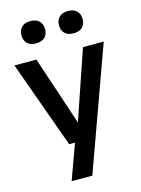

<svg xmlns="http://www.w3.org/2000/svg" viewBox="-144 -860 853 1161"><g transform="rotate(-15 282.0 -280.0)"><path d="M199 0 2.5 -545.5H140L284 -113.5L431.5 -545.5H561.5L285 220H155.5L235.5 0ZM399.5 -640.5Q364 -640.5 344.8 -659Q325.5 -677.5 325.5 -710Q325.5 -742.5 344.8 -761.2Q364 -780 399.5 -780Q435 -780 454.2 -761.2Q473.5 -742.5 473.5 -710Q473.5 -677.5 454.2 -659Q435 -640.5 399.5 -640.5ZM164.5 -640.5Q129 -640.5 109.8 -659Q90.5 -677.5 90.5 -710Q90.5 -742.5 109.8 -761.2Q129 -780 164.5 -780Q200 -780 219.2 -761.2Q238.5 -742.5 238.5 -710Q238.5 -677.5 219.2 -659Q200 -640.5 164.5 -640.5Z"/></g></svg>

Font: Encode Sans SmBold
Style: Regular
Weight: 600
Designer: Multiple Designers
Foundry: Impallari Type
Version: Version 3.002; ttfautohint (v1.8.3) -l 8 -r 50 -G 200 -x 14 